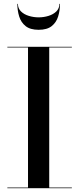

<svg xmlns="http://www.w3.org/2000/svg" viewBox="-20 -998 420 1018"><path d="M19 0V-3.5H128.5V-746.5H19V-750H361V-746.5H241V-3.5H361V0ZM185 -840Q140.5 -840 116 -859.5Q91.5 -879 81.8 -910.5Q72 -942 72 -977.5H75Q75 -953.5 91.2 -937.5Q107.5 -921.5 132.8 -913.8Q158 -906 185 -906Q212 -906 237.2 -913.8Q262.5 -921.5 278.8 -937.5Q295 -953.5 295 -977.5H298Q298 -942 288.2 -910.5Q278.5 -879 254 -859.5Q229.5 -840 185 -840Z"/></svg>

Font: Bodoni Moda 48pt Medium
Style: Regular
Weight: 500
Designer: Owen Earl
Foundry: indestructible type
Version: Version 2.005